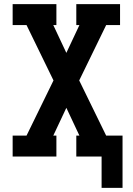

<svg xmlns="http://www.w3.org/2000/svg" viewBox="-20 -755 640 926"><path d="M470 151V0H348V-101H363L300 -235L237 -101H252V0H41V-101H108L238 -367L108 -634H41V-735H252V-634H237L300 -500L363 -634H348V-735H559V-634H492L362 -367L492 -101H571V151Z"/></svg>

Font: Iosevka Slab Extended
Style: Bold
Weight: 700
Width: 7
Monospace: yes
Designer: Belleve Invis
Foundry: Belleve Invis
Version: Version 11.1.0; ttfautohint (v1.8.3)